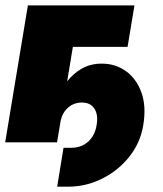

<svg xmlns="http://www.w3.org/2000/svg" viewBox="-20 -536 614 723"><path d="M195.3 167 219.2 20.5H248.5Q286.1 20.5 311.8 -2.4Q337.4 -25.4 343.8 -64.9Q350.6 -104 335.4 -127Q320.3 -149.9 288.6 -149.9Q258.8 -149.9 237.3 -131.6Q215.8 -113.3 208.5 -82L194.8 0H-0.5L85 -515.6H486.3L460.4 -359.4H254.4L232.9 -229.5Q256.3 -259.8 288.8 -278.1Q321.3 -296.4 363.3 -296.4Q415 -296.4 454.6 -267.8Q494.1 -239.3 512.7 -187.3Q531.2 -135.3 519.5 -64.9Q508.8 1.5 467 54Q425.3 106.4 364.7 136.7Q304.2 167 235.8 167Z"/></svg>

Font: Inter Display Black
Style: Italic
Weight: 900
Italic angle: -9.39999°
Designer: Rasmus Andersson
Foundry: rsms
Version: Version 4.000;git-a52131595